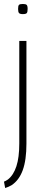

<svg xmlns="http://www.w3.org/2000/svg" viewBox="-40 -738 210 966"><path d="M75 -667Q61 -667 56 -672Q51 -677 51 -693Q51 -709 55.5 -713.5Q60 -718 75 -718Q89 -718 94 -713.5Q99 -709 99 -693Q99 -677 94.5 -672Q90 -667 75 -667ZM93 -532V-15Q93 67 74.5 118Q56 169 18 194Q2 203 -14 208L-20 176Q-10 172 0 165Q28 143 42.5 98.5Q57 54 57 -16V-532Z"/></svg>

Font: Georama SemiCondensed ExtraLight
Style: Regular
Weight: 200
Width: 4
Designer: Jean-Baptiste Levee
Foundry: Production Type
Version: Version 1.000